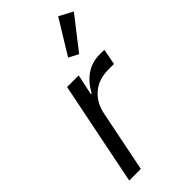

<svg xmlns="http://www.w3.org/2000/svg" viewBox="-244 -840 900 900"><g transform="rotate(-45 206.5 -390.0)"><path d="M413 -744 289 -585 241 -610 345 -780ZM113 0H36L140 -516H217L195 -413H200Q257 -516 355 -516H387L372 -437H336Q269 -437 227.5 -400.5Q186 -364 175 -307Z"/></g></svg>

Font: Aneliza
Style: Italic
Weight: 400
Italic angle: -11.31°
Designer: Mike Abbink, Paul van der Laan, Pieter van Rosmalen
Foundry: Bold Monday
Version: Version 3.0